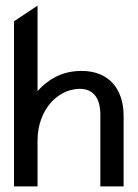

<svg xmlns="http://www.w3.org/2000/svg" viewBox="-20 -665 494 685"><path d="M30 0H114V-164C114 -220 133 -265 159 -296C182 -323 219 -348 265 -348C316 -348 338 -311 338 -256V0H421V-252C421 -347 369 -412 271 -412C198 -412 149 -379 114 -340V-645L30 -589Z"/></svg>

Font: Charger Sport
Style: DfBd
Weight: 400
Designer: Jasper
Foundry: Cannot Into Space Fonts
Version: Version 1.1